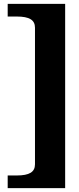

<svg xmlns="http://www.w3.org/2000/svg" viewBox="-20 -720 409 999"><path d="M162 -576V135C162 175 133 193 67 193H20V259H319V-700H20V-634H67C133 -634 162 -616 162 -576Z"/></svg>

Font: LT Superior Serif ExtraBold
Style: Regular
Weight: 800
Designer: Daniel Lyons
Foundry: LyonsType
Version: Version 2.120;FEAKit 1.0